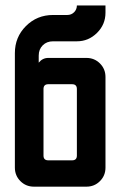

<svg xmlns="http://www.w3.org/2000/svg" viewBox="-20 -699 451 719"><path d="M250 -383.6H160.7Q142.9 -383.6 142.9 -365.7V-116.4Q142.9 -98.6 160.7 -98.6H250Q267.9 -98.6 267.9 -116.4V-365.7Q267.9 -383.6 250 -383.6ZM267.9 -678.6H375V-651.4Q375 -607.1 343.2 -575.7Q311.4 -544.3 267.9 -544.3H178.6Q155 -544.3 140 -529.3Q125 -514.3 125 -490.7V-464.3Q139.3 -482.1 160.7 -482.1H303.6Q333.6 -482.1 354.3 -461.4Q375 -440.7 375 -410.7V-71.4Q375 -41.4 354.3 -20.7Q333.6 0 303.6 0H107.1Q77.1 0 56.4 -20.7Q35.7 -41.4 35.7 -71.4V-500Q35.7 -560 77.1 -601.4Q118.6 -642.9 178.6 -642.9H232.1Q247.1 -642.9 257.5 -653.2Q267.9 -663.6 267.9 -678.6Z"/></svg>

Font: Aire Exterior
Style: Regular
Weight: 400
Width: 4
Designer: Jayvee Enaguas (HarvettFox96)
Version: 20190503.02